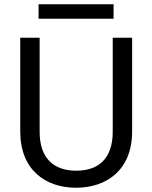

<svg xmlns="http://www.w3.org/2000/svg" viewBox="-20 -874 715 901"><path d="M161 -786H513V-854H161ZM75 -257C75 -77 193 7 337 7C481 7 600 -77 600 -257V-697H509V-256C509 -128 441 -73 338 -73C235 -73 166 -128 166 -256V-697H75Z"/></svg>

Font: Matrixport Regular
Style: Regular
Weight: 400
Designer: Ninad Kale (Devanagari), Jonny Pinhorn (Latin)
Foundry: Indian Type Foundry
Version: Version 3.200;PS 1.000;hotconv 16.6.54;makeotf.lib2.5.65590